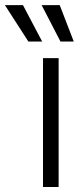

<svg xmlns="http://www.w3.org/2000/svg" viewBox="-109 -748 318 768"><path d="M63 0V-515.6H125.5V0ZM4.4 -582 -89.4 -727.5H-17.1L59.6 -582ZM132.8 -582 57.6 -727.5H129.9L186 -582Z"/></svg>

Font: Inter Display Light
Style: Regular
Weight: 300
Designer: Rasmus Andersson
Foundry: rsms
Version: Version 4.000;git-a52131595